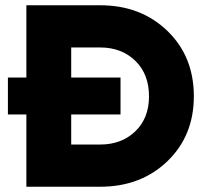

<svg xmlns="http://www.w3.org/2000/svg" viewBox="-20 -708 785 728"><path d="M10 -274V-414H80V-688H360Q514 -688 614.5 -591Q715 -494 715 -343Q715 -193 614.5 -96.5Q514 0 360 0H80V-274ZM437 -274H250V-160H360Q441 -160 493 -210Q545 -260 545 -343Q545 -427 493 -477.5Q441 -528 360 -528H250V-414H437Z"/></svg>

Font: Roundo
Style: Bold
Weight: 700
Designer: Namrata Goyal (Gurmukhi), Shiva Nallaperumal (Latin)
Foundry: Indian Type Foundry
Version: Version 1.000;PS 1.0;hotconv 1.0.88;makeotf.lib2.5.647800